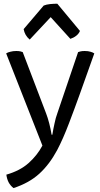

<svg xmlns="http://www.w3.org/2000/svg" viewBox="-20 -757 530 1019"><path d="M253.9 -42Q249 -72.3 241.2 -102.5Q233.4 -132.8 224.6 -155.3Q183.6 -263.7 100.6 -480.5Q96.7 -482.4 87.9 -484.4Q79.1 -486.3 66.4 -486.3Q48.8 -486.3 35.2 -482.4Q21.5 -479.5 12.7 -473.6Q77.1 -310.5 205.1 15.6Q177.7 67.4 131.8 108.4Q85.9 149.4 13.7 169.9Q16.6 192.4 25.4 210Q35.2 228.5 51.8 241.2Q134.8 213.9 188.5 165Q242.2 116.2 283.2 40Q314.5 -19.5 345.7 -101.6Q377 -183.6 404.3 -259.8Q429.7 -331.1 480.5 -473.6Q471.7 -479.5 460 -482.4Q448.2 -486.3 429.7 -486.3Q416 -486.3 408.2 -484.4Q400.4 -482.4 394.5 -480.5Q358.4 -372.1 284.2 -155.3Q275.4 -131.8 269.5 -102.5Q262.7 -72.3 257.8 -42Q256.8 -42 253.9 -42ZM105.5 -602.5Q108.4 -585.9 116.2 -572.3Q124 -558.6 137.7 -546.9Q174.8 -586.9 249 -666Q275.4 -637.7 353.5 -550.8Q371.1 -556.6 384.8 -567.4Q398.4 -578.1 404.3 -592.8Q364.3 -640.6 284.2 -737.3Q265.6 -737.3 246.1 -735.4Q226.6 -733.4 211.9 -727.5Q176.8 -686.5 105.5 -602.5Z"/></svg>

Font: cl
Style: Regular
Weight: 400
Designer: Mitja Miklavcic
Version: Version 1.0